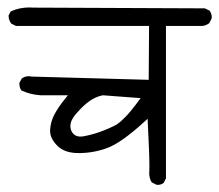

<svg xmlns="http://www.w3.org/2000/svg" viewBox="-20 -571 596 522"><path d="M408.7 -68.4Q418.5 -68.4 424.8 -73.7L431.2 -85.9V-500.5H530.8Q540.5 -502 548.8 -507.8L555.2 -520.5Q555.7 -522.5 555.7 -523.9Q555.7 -534.2 549.8 -542L537.1 -548.3L68.8 -550.3Q64.5 -550.8 60.5 -550.8Q32.7 -550.8 9.3 -540L3.4 -529.3Q3.4 -528.8 3.4 -528.3Q3.4 -516.1 10.7 -506.8L23.4 -500.5H385.3L384.3 -354L65.9 -362.8Q62 -363.8 58.1 -363.8Q47.4 -363.8 39.1 -357.4L32.7 -345.7Q32.7 -344.7 32.7 -344.2Q32.7 -332.5 38.1 -325.2Q61.5 -314 89.8 -312H164.6L155.3 -300.3Q139.6 -281.2 128.4 -260.7Q117.7 -241.2 116.2 -217.8Q116.2 -216.3 116.2 -215.3Q116.2 -194.3 136 -174.6Q155.8 -154.8 193.8 -154.8Q233.9 -154.8 271.2 -168.5Q308.6 -182.1 370.1 -237.8L381.3 -248Q386.2 -152.3 386.2 -120.6Q386.2 -110.8 386 -106.9Q385.7 -103 385.7 -100.6Q385.7 -85.4 392.6 -75.2L405.3 -68.8Q407.2 -68.4 408.7 -68.4ZM199.2 -199.7Q183.1 -199.7 175.8 -211.9Q171.4 -219.2 171.4 -228.5Q171.4 -243.7 186 -260.7Q213.9 -293.5 238.8 -305.2Q248 -309.6 259.3 -312L362.3 -304.2Q344.7 -280.3 335.7 -269.5Q326.7 -258.8 321.3 -253.4Q315.9 -248 313.7 -246.1Q311.5 -244.1 309.6 -242.2Q307.6 -240.2 305.7 -238.8Q298.3 -232.9 296.4 -231.9Q252.4 -209 208.5 -200.7Q203.6 -199.7 199.2 -199.7Z"/></svg>

Font: Bakudai
Style: ExtraLight
Weight: 200
Version: Version 1.48